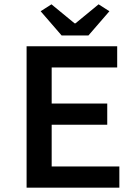

<svg xmlns="http://www.w3.org/2000/svg" viewBox="-20 -868 640 888"><path d="M103 0V-654H522V-556H219V-389H476V-291H219V-98H532V0ZM265 -704 168 -816 218 -848 325 -760H329L436 -848L486 -816L389 -704Z"/></svg>

Font: Source Code Pro ExtraLight SemiBold
Style: Regular
Weight: 600
Monospace: yes
Version: Version 1.018;hotconv 1.0.116;makeotfexe 2.5.65601